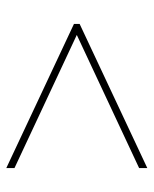

<svg xmlns="http://www.w3.org/2000/svg" viewBox="41 -667 488 610"><g transform="rotate(90 285.0 -362.0)"><path d="M514 -138 56 -353V-371L514 -586V-560L91 -362L514 -164Z"/></g></svg>

Font: Noto Sans Cherokee Thin
Style: Regular
Weight: 100
Designer: Monotype Design Team
Foundry: Monotype Imaging Inc.
Version: Version 2.001; ttfautohint (v1.8.4.7-5d5b)